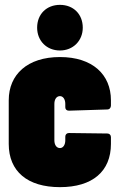

<svg xmlns="http://www.w3.org/2000/svg" viewBox="-20 -763 486 791"><path d="M227 -555C281 -555 321 -595 321 -649C321 -705 282 -743 227 -743C172 -743 133 -705 133 -649C133 -595 172 -555 227 -555ZM227 8C361 8 437 -57 437 -170V-198C437 -207 431 -213 422 -213L264 -215C255 -215 249 -209 249 -200V-185C249 -166 240 -153 227 -153C213 -153 204 -166 204 -185V-335C204 -354 213 -367 227 -367C240 -367 249 -354 249 -335V-321C249 -312 255 -307 264 -307L422 -312C431 -312 437 -319 437 -328V-350C437 -456 361 -528 227 -528C93 -528 16 -456 16 -350V-170C16 -57 93 8 227 8Z"/></svg>

Font: Barlow Condensed Black
Style: Regular
Weight: 900
Width: 3
Designer: Jeremy Tribby
Foundry: Tribby Type
Version: Version 1.422;hotconv 1.0.109;makeotfexe 2.5.65596